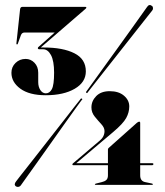

<svg xmlns="http://www.w3.org/2000/svg" viewBox="-20 -727 649 756"><path d="M405 -138.5Q405 -142.5 408.5 -145L518.5 -243Q524.5 -248 528 -248Q532 -248 532 -243V-84.5H579.5Q584 -84.5 584 -81Q584 -76.5 578 -76.5H532V-36.5Q532 -14 551.5 -10L577.5 -4.5Q582 -3.5 582 -1.5Q582 1 577.5 1H358Q353.5 1 353.5 -1.5Q353.5 -3 359 -4.5L381 -10Q392 -12.5 398.5 -18.2Q405 -24 405 -36.5V-76.5H268Q265 -76.5 265 -79.5Q265 -81.5 267 -83.5L373 -173.5Q391.5 -189 391.5 -211Q391.5 -224.5 378.8 -238.2Q366 -252 353 -268Q340 -284 340 -304Q340 -329.5 359 -348.8Q378 -368 412 -368Q447.5 -368 468.2 -350.2Q489 -332.5 489 -308Q489 -284.5 476.8 -262.2Q464.5 -240 426 -207.5L280.5 -84.5H405ZM325.5 -363.5Q323 -358.5 320.5 -361.5Q317 -363.5 320.5 -367.5Q324 -372 342.2 -397.5Q360.5 -423 387.2 -460Q414 -497 443.5 -538Q473 -579 498.8 -615Q524.5 -651 541.2 -674.5Q558 -698 559 -699.5Q567.5 -712.5 578.5 -703.5Q582.5 -700.5 582.5 -694.5Q582.5 -688.5 578.5 -684.5Q577.5 -683.5 559.8 -661Q542 -638.5 514.5 -603.5Q487 -568.5 455.8 -529Q424.5 -489.5 396.2 -453.5Q368 -417.5 348.5 -392.8Q329 -368 325.5 -363.5ZM296 -335.5Q299 -341 302.5 -338.5Q306.5 -336.5 300.5 -331.5Q297.5 -327.5 279 -302Q260.5 -276.5 233.8 -238.8Q207 -201 177.8 -159.8Q148.5 -118.5 122.5 -82Q96.5 -45.5 79.5 -21.8Q62.5 2 61.5 3.5Q58 8 52.5 8.8Q47 9.5 43 7Q33 0 43.5 -13Q44.5 -14.5 62.2 -37.2Q80 -60 107.8 -95.2Q135.5 -130.5 166.5 -170.2Q197.5 -210 225.8 -246Q254 -282 273.2 -306.8Q292.5 -331.5 296 -335.5ZM318 -446Q318 -403 274.2 -377.5Q230.5 -352 160 -352Q95.5 -352 60.2 -377.8Q25 -403.5 25 -440.5Q25 -463.5 41.2 -479.2Q57.5 -495 81 -495Q101 -495 115.8 -479.8Q130.5 -464.5 130.5 -440.5V-403.5Q130.5 -385 139 -372.2Q147.5 -359.5 160.5 -359.5Q175.5 -359.5 184.2 -376Q193 -392.5 193 -441Q193 -487 180.8 -510Q168.5 -533 149.5 -533H135Q129 -533 129 -537.5Q129 -540.5 132 -542.5L195.5 -599H77Q66.5 -599 62.5 -589L50 -554.5Q49 -552 47 -552Q44.5 -552 44.5 -555.5L59 -690Q60 -700 68.5 -700H316Q320 -700 320 -697Q320 -695 316.5 -692L140.5 -540H152Q228 -540 273 -517.2Q318 -494.5 318 -446Z"/></svg>

Font: Fraunces 144pt S000 Black
Style: Regular
Weight: 900
Version: Version 1.000; ttfautohint (v1.8.3)